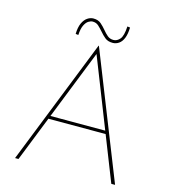

<svg xmlns="http://www.w3.org/2000/svg" viewBox="-126 -982 962 1083"><g transform="rotate(15 354.5 -440.5)"><path d="M63 0 354 -734H356L647 0H625L349 -701L362 -704L83 0ZM184 -281H527L529 -263H182ZM426 -770Q398 -770 381 -784Q364 -798 349 -816Q336 -831 322 -844Q308 -857 287 -857Q276 -857 263 -849Q250 -841 240 -820.5Q230 -800 228 -763L212 -765Q213 -804 224 -828Q235 -852 252 -863.5Q269 -875 287 -875Q315 -875 332 -860Q349 -845 363 -828Q376 -812 390.5 -799.5Q405 -787 426 -787Q447 -787 463.5 -806Q480 -825 483 -881L499 -879Q498 -840 488 -816Q478 -792 461.5 -781Q445 -770 426 -770Z"/></g></svg>

Font: Josefin Sans Thin Thin
Style: Regular
Weight: 250
Version: Version 2.001